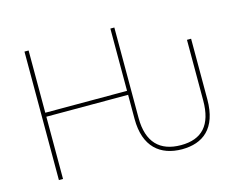

<svg xmlns="http://www.w3.org/2000/svg" viewBox="-101 -883 1311 1050"><g transform="rotate(-15 554.0 -358.5)"><path d="M808.6 11.7C926.3 11.2 1011.2 -50.8 1011.7 -215.8V-559.6H988.3V-215.8C988.3 -77.6 927.7 -11.7 808.6 -11.7C689.5 -11.7 622.1 -77.6 622.1 -215.8V-727.5H599.6V-375H136.7V-727.5H113.3V0H136.7V-352.5H599.6V-215.8C599.6 -57.6 685.5 11.2 808.6 11.7Z"/></g></svg>

Font: Raveo Thin
Style: Regular
Weight: 100
Designer: Jakub Foglar, Rasmus Andersson (Inter)
Foundry: Jakubfoglar.com
Version: Version 1.100;Glyphs 3.2.3 (3260)